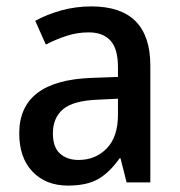

<svg xmlns="http://www.w3.org/2000/svg" viewBox="-20 -569 562 599"><path d="M265 -549Q449 -549 449 -364V0H375L356 -75H353Q322 -31 286.5 -10.5Q251 10 192 10Q123 10 81.5 -33.5Q40 -77 40 -153Q40 -318 266 -326L348 -329V-360Q348 -417 324.5 -442.5Q301 -468 257 -468Q222 -468 189 -457.5Q156 -447 123 -430L90 -504Q126 -524 171 -536.5Q216 -549 265 -549ZM285 -258Q208 -255 176.5 -228Q145 -201 145 -153Q145 -110 167 -90Q189 -70 225 -70Q278 -70 313 -106Q348 -142 348 -211V-261Z"/></svg>

Font: Noto Sans Gurmukhi UI SemiCondensed Medium
Style: Regular
Weight: 500
Width: 4
Designer: Jelle Bosma - Monotype Design Team
Foundry: Monotype Imaging Inc.
Version: Version 2.004; ttfautohint (v1.8.4.7-5d5b)